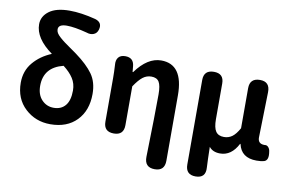

<svg xmlns="http://www.w3.org/2000/svg" viewBox="-97 -993 2102 1375"><g transform="rotate(10 954.5 -305.5)"><path d="M330.1 -415Q189.5 -379.9 189.5 -245.1Q189.5 -180.7 224.6 -143.6Q259.8 -106.4 311.5 -106.4Q366.2 -106.4 396.5 -143.1Q426.8 -179.7 426.8 -252Q426.8 -301.8 401.9 -340.3Q377 -378.9 330.1 -415ZM569.3 -252Q569.3 -130.9 499 -58.6Q428.7 13.7 307.6 13.7Q200.2 13.7 124.5 -56.6Q48.8 -127 48.8 -243.2Q48.8 -329.1 100.1 -390.1Q151.4 -451.2 232.4 -484.4Q105.5 -576.2 105.5 -677.7Q105.5 -735.4 156.2 -773.4Q207 -811.5 304.7 -811.5Q388.7 -811.5 495.1 -784.2Q549.8 -767.6 534.2 -713.9Q526.4 -686.5 502.9 -677.2Q479.5 -668 452.1 -677.7Q359.4 -702.1 303.7 -702.1Q242.2 -702.1 242.2 -665Q242.2 -651.4 249.5 -638.7Q256.8 -626 275.4 -609.4Q293.9 -592.8 308.1 -582.5Q322.3 -572.3 354.5 -549.3Q386.7 -526.4 402.3 -515.6Q487.3 -453.1 528.3 -395.5Q569.3 -337.9 569.3 -252Z M1172.9 -348.6V127Q1172.9 201.2 1100.6 201.2Q1025.4 201.2 1027.3 123Q1035.2 -195.3 1035.2 -331.1Q1035.2 -395.5 1019 -421.9Q1002.9 -448.2 962.9 -448.2Q928.7 -448.2 900.9 -426.8Q873 -405.3 839.8 -355.5V-73.2Q839.8 0 767.6 0Q694.3 0 694.3 -73.2V-392.6Q694.3 -433.6 691.4 -483.4Q687.5 -519.5 703.6 -539.6Q719.7 -559.6 753.9 -559.6Q814.5 -559.6 820.3 -499L824.2 -457H828.1Q913.1 -574.2 1012.7 -574.2Q1172.9 -574.2 1172.9 -348.6Z M1325.2 127V-487.3Q1325.2 -559.6 1398.4 -559.6Q1470.7 -559.6 1470.7 -487.3V-228.5Q1470.7 -166 1489.3 -139.2Q1507.8 -112.3 1548.8 -112.3Q1582 -112.3 1607.9 -130.9Q1633.8 -149.4 1659.2 -195.3V-486.3Q1659.2 -559.6 1733.4 -559.6Q1806.6 -559.6 1804.7 -482.4Q1796.9 -167 1796.9 -152.3Q1796.9 -106.4 1844.7 -106.4H1846.7Q1862.3 -109.4 1873.5 -96.7Q1884.8 -84 1886.7 -65.4Q1897.5 -2.9 1862.3 7.8Q1841.8 13.7 1807.6 13.7Q1696.3 13.7 1674.8 -84H1671.9Q1624 8.8 1542 8.8Q1488.3 8.8 1461.9 -25.4Q1463.9 72.3 1466.8 124Q1472.7 201.2 1397.5 201.2Q1325.2 201.2 1325.2 127Z"/></g></svg>

Font: GenSenMaruGothic TW TTF Bold
Style: Regular
Weight: 700
Version: Version 1.301